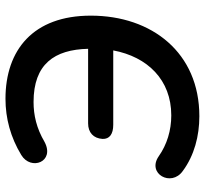

<svg xmlns="http://www.w3.org/2000/svg" viewBox="-44 -712 765 718"><g transform="rotate(-90 339.0 -352.5)"><path d="M264 10C501 10 640 -167 640 -396C640 -611 512 -715 329 -715C256 -715 185 -696 119 -656C59 -620 93 -529 168 -569C219 -599 268 -610 317 -610C459 -610 513 -532 516 -406H237C203 -406 181 -386 179 -352C178 -326 197 -312 232 -312H510C486 -184 400 -95 267 -95C211 -95 158 -111 114 -142C49 -187 -2 -95 59 -52C117 -9 190 10 264 10Z"/></g></svg>

Font: SN Pro Semibold
Style: Italic
Weight: 600
Italic angle: -9°
Designer: Tobias Whetton
Foundry: Supernotes
Version: Version 1.001;Glyphs 3.2 (3249)